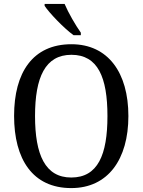

<svg xmlns="http://www.w3.org/2000/svg" viewBox="-20 -951 729 981"><path d="M356 -771H393V-784C366 -822 329 -886 310 -931H208V-921C231 -886 306 -807 356 -771ZM344 10C532 10 636 -137 636 -358C636 -580 532 -725 345 -725C147 -725 52 -580 52 -359C52 -137 147 10 344 10ZM344 -44C211 -44 159 -160 159 -358C159 -556 211 -671 345 -671C480 -671 529 -556 529 -358C529 -160 480 -44 344 -44Z"/></svg>

Font: Noto Serif Sinhala SemiCondensed
Style: Regular
Weight: 400
Width: 4
Designer: Jelle Bosma - Monotype Design Team
Foundry: Monotype Imaging Inc.
Version: Version 2.007